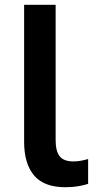

<svg xmlns="http://www.w3.org/2000/svg" viewBox="-20 -770 410 804"><path d="M81 -750H213V-183Q213 -137 230 -115.5Q247 -94 288 -94Q304 -94 319.5 -97Q335 -100 349 -104V0Q330 6 306.5 10Q283 14 254 14Q164 14 122.5 -35.5Q81 -85 81 -176Z"/></svg>

Font: Unbounded
Style: Regular
Weight: 400
Designer: Luke Prowse, Jean-Baptiste Morizot, Fátima Lázaro, Florian Runge
Foundry: NaN
Version: Version 1.701;gftools[0.9.28.dev5+ged2979d]